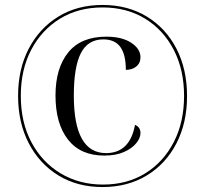

<svg xmlns="http://www.w3.org/2000/svg" viewBox="-20 -745 828 775"><path d="M394 10Q292 10 215.5 -37Q139 -84 96 -167Q53 -250 53 -358Q53 -466 96 -548.5Q139 -631 215.5 -678Q292 -725 394 -725Q495 -725 572 -678.5Q649 -632 692 -549Q735 -466 735 -357Q735 -249 692 -166Q649 -83 572 -36.5Q495 10 394 10ZM396 0Q493 0 566.5 -45.5Q640 -91 681.5 -171.5Q723 -252 723 -358Q723 -463 681.5 -543.5Q640 -624 566 -669.5Q492 -715 394 -715Q296 -715 222 -669.5Q148 -624 106 -544Q64 -464 64 -358Q64 -251 107 -170.5Q150 -90 225 -45Q300 0 396 0ZM401 -117Q305 -117 254.5 -181.5Q204 -246 204 -360Q204 -470 255.5 -533.5Q307 -597 409 -597Q472 -597 509.5 -572.5Q547 -548 547 -514Q547 -490 530 -476.5Q513 -463 488 -463Q488 -524 466 -555Q444 -586 397 -586Q335 -586 306.5 -530.5Q278 -475 278 -359Q278 -127 408 -127Q504 -127 525 -241Q547 -232 547 -208Q547 -188 530 -167Q513 -146 480.5 -131.5Q448 -117 401 -117Z"/></svg>

Font: Noto Serif Display SemiCondensed
Style: Bold
Weight: 700
Width: 4
Designer: Monotype Design Team
Foundry: Monotype Imaging Inc.
Version: Version 2.009